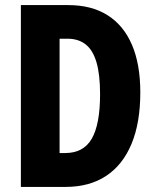

<svg xmlns="http://www.w3.org/2000/svg" viewBox="-20 -734 612 754"><path d="M531 -371Q531 -252 496.5 -169Q462 -86 396.5 -43Q331 0 238 0H62V-714H248Q339 -714 402 -674.5Q465 -635 498 -558.5Q531 -482 531 -371ZM373 -364Q373 -441 359 -489Q345 -537 316.5 -559.5Q288 -582 245 -582H214V-133H236Q308 -133 340.5 -189.5Q373 -246 373 -364Z"/></svg>

Font: Noto Sans Khmer ExtraCondensed ExtraBold
Style: Regular
Weight: 800
Width: 2
Designer: Danh Hong and the Monotype Design Team
Foundry: Monotype Imaging Inc.
Version: Version 2.004